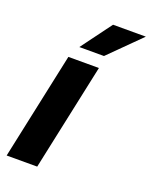

<svg xmlns="http://www.w3.org/2000/svg" viewBox="-139 -810 698 886"><g transform="rotate(20 210.5 -367.5)"><path d="M5 0 117 -525H267L155 0ZM149 -585 260 -735H421L270 -585Z"/></g></svg>

Font: Radio Canada
Style: Italic
Weight: 400
Italic angle: -12°
Designer: Charles Daoud, Etienne Aubert Bonn, Alexandre Saumier Demers, Jacques Le Bailly
Foundry: Radio-Canada
Version: Version 2.104;gftools[0.9.28.dev5+ged2979d]